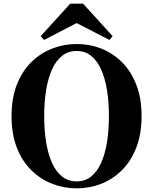

<svg xmlns="http://www.w3.org/2000/svg" viewBox="-20 -1007 835 1047"><path d="M433 -987 594 -810 577 -789 352 -905H444L220 -789L202 -810L363 -987ZM398 20Q328 20 264 -5Q200 -30 150 -79.5Q100 -129 71.5 -202.5Q43 -276 43 -374Q43 -471 71.5 -544.5Q100 -618 150 -667.5Q200 -717 264 -742Q328 -767 398 -767Q469 -767 532.5 -742Q596 -717 645.5 -667.5Q695 -618 723.5 -544.5Q752 -471 752 -374Q752 -277 723.5 -203Q695 -129 645.5 -79.5Q596 -30 532.5 -5Q469 20 398 20ZM398 -18Q444 -18 477 -44.5Q510 -71 531.5 -119Q553 -167 563.5 -232Q574 -297 574 -374Q574 -451 563.5 -515.5Q553 -580 531.5 -628Q510 -676 477 -702.5Q444 -729 398 -729Q352 -729 318.5 -702.5Q285 -676 263.5 -628Q242 -580 231.5 -515.5Q221 -451 221 -374Q221 -297 231.5 -232Q242 -167 263.5 -119Q285 -71 318.5 -44.5Q352 -18 398 -18Z"/></svg>

Font: Noto Serif JP ExtraLight Black
Style: Regular
Weight: 900
Version: Version 2.003-H1;hotconv 1.1.1;makeotfexe 2.6.0